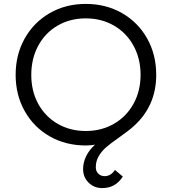

<svg xmlns="http://www.w3.org/2000/svg" viewBox="-20 -732 879 982"><path d="M405 133Q405 99 420.5 67Q436 35 466 8Q443 12 419 12Q316 12 234.5 -34.5Q153 -81 106.5 -163.5Q60 -246 60 -349Q60 -453 106.5 -535.5Q153 -618 234.5 -665Q316 -712 419 -712Q522 -712 604 -665Q686 -618 732.5 -535.5Q779 -453 779 -349Q779 -189 662 -85Q640 -65 585 -26Q545 2 522.5 21.5Q500 41 485 66.5Q470 92 470 123Q470 144 483 156.5Q496 169 515 169Q547 169 568 137L608 171Q571 230 503 230Q461 230 433 202Q405 174 405 133ZM699 -349Q699 -432 663 -498Q627 -564 563 -601Q499 -638 419 -638Q338 -638 274.5 -601Q211 -564 175.5 -498Q140 -432 140 -349Q140 -266 175.5 -201Q211 -136 274.5 -99Q338 -62 419 -62Q499 -62 563 -99Q627 -136 663 -201.5Q699 -267 699 -349Z"/></svg>

Font: Lexend HM
Style: Regular
Weight: 400
Designer: Bonnie Shaver-Troup, Thomas Jockin, Octavio Pardo
Foundry: Lexend
Version: Version 1.091